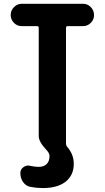

<svg xmlns="http://www.w3.org/2000/svg" viewBox="-20 -750 540 990"><path d="M408.2 -730.5Q431.6 -730.5 448.2 -713.4Q464.8 -696.3 464.8 -672.9V-671.9Q464.8 -648.4 447.8 -631.8Q430.7 -615.2 408.2 -615.2H329.1Q320.3 -615.2 320.3 -606.4V-8.8Q320.3 -1 325.2 5.9Q360.4 44.9 360.4 94.7Q360.4 153.3 318.8 186.5Q277.3 219.7 200.2 219.7Q168.9 219.7 138.7 213.9Q114.3 210 99.6 189.5Q85 168.9 85 142.6V141.6Q85 123 101.6 111.3Q118.2 99.6 137.7 105.5Q161.1 110.4 179.7 110.4Q206.1 110.4 220.7 95.7Q235.4 81.1 235.4 54.7Q235.4 40 220.7 24.4Q179.7 -18.6 179.7 -47.9V-606.4Q179.7 -615.2 171.9 -615.2H91.8Q68.4 -615.2 51.8 -632.3Q35.2 -649.4 35.2 -671.9V-672.9Q35.2 -696.3 52.2 -713.4Q69.3 -730.5 91.8 -730.5Z"/></svg>

Font: Rounded Mgen+ 2m bold
Style: Bold
Weight: 700
Designer: [Source Han Sans]
Ryoko NISHIZUKA  (kana & ideographs); Paul D. Hunt (Latin, Greek & Cyrillic); Wenlong ZHANG  (bopomofo
Version: Version 1.059.20150602